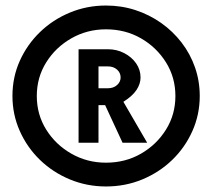

<svg xmlns="http://www.w3.org/2000/svg" viewBox="-20 -692 767 694"><path d="M363 -18Q294 -18 232.5 -43.5Q171 -69 124.5 -114Q78 -159 51.5 -218.5Q25 -278 25 -345Q25 -413 51.5 -472Q78 -531 124.5 -576Q171 -621 232.5 -646.5Q294 -672 363 -672Q419 -672 469.5 -655.5Q520 -639 562.5 -609Q605 -579 636.5 -538Q668 -497 685 -448Q702 -399 702 -345Q702 -278 675.5 -218.5Q649 -159 602.5 -114Q556 -69 494.5 -43.5Q433 -18 363 -18ZM363 -104Q433 -104 489.5 -136.5Q546 -169 580 -223.5Q614 -278 614 -345Q614 -412 580 -466.5Q546 -521 489.5 -553.5Q433 -586 363 -586Q295 -586 238 -553.5Q181 -521 147 -466.5Q113 -412 113 -345Q113 -278 147 -223.5Q181 -169 238 -136.5Q295 -104 363 -104ZM264 -176V-514H370Q402 -514 429 -500Q456 -486 472 -463Q488 -440 488 -412Q488 -389 473.5 -367Q459 -345 426 -324L512 -176H423L360 -312H336V-176ZM336 -373H370Q390 -373 403 -384.5Q416 -396 416 -412Q416 -429 403 -440.5Q390 -452 370 -452H336Z"/></svg>

Font: Teachers
Style: Bold
Weight: 700
Designer: Alfredo Marco Pradil, Chank Diesel
Version: Version 1.001